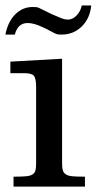

<svg xmlns="http://www.w3.org/2000/svg" viewBox="-20 -694 362 714"><path d="M0 -565.4Q9.8 -614.3 37.1 -641.1Q64.5 -668 101.6 -668Q110.4 -668 114.7 -667.5Q119.1 -667 125 -664.6Q130.9 -662.1 141.1 -656.7Q151.4 -651.4 171.9 -641.6Q198.2 -629.9 210 -625.5Q221.7 -621.1 232.4 -621.1Q250 -621.1 264.6 -636.2Q279.3 -651.4 284.2 -673.8H319.3Q314.5 -625 283.7 -595.2Q252.9 -565.4 209 -565.4Q199.2 -565.4 194.3 -566.4Q189.5 -567.4 183.1 -570.3Q176.8 -573.2 166.5 -579.1Q156.2 -585 136.7 -593.8Q105.5 -608.4 83 -608.4Q45.9 -608.4 35.2 -565.4ZM210.9 -475.6V-85Q210.9 -69.3 213.9 -60.1Q216.8 -50.8 225.1 -45.4Q233.4 -40 248.5 -38.6Q263.7 -37.1 289.1 -37.1H295.9V0H30.3V-37.1H38.1Q62.5 -37.1 77.6 -38.6Q92.8 -40 101.1 -45.4Q109.4 -50.8 111.8 -60.1Q114.3 -69.3 114.3 -85V-370.1Q114.3 -401.4 106.4 -411.6Q98.6 -421.9 70.3 -421.9H18.6V-464.8Z"/></svg>

Font: Jomolhari
Style: Regular
Weight: 400
Designer: Christopher J. Fynn
Foundry: Christopher  J.  Fynn (Karma Drubgy¸ Tenzin).
Version: Version 1.000